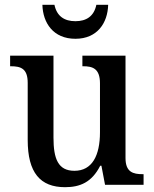

<svg xmlns="http://www.w3.org/2000/svg" viewBox="-20 -767 639 797"><path d="M293 -606C384 -606 427 -672 429 -747H380C370 -699 338 -679 293 -679C248 -679 216 -699 206 -747H156C158 -672 201 -606 293 -606ZM250 10C312 10 361 -10 396 -79H401L416 0H576V-44H572C533 -44 501 -52 501 -111V-536H322V-492H325C364 -492 395 -483 395 -421V-218C395 -122 363 -58 289 -58C221 -58 202 -108 202 -196V-536H22V-492H25C67 -492 95 -482 95 -423V-186C95 -50 147 10 250 10Z"/></svg>

Font: Noto Serif Ethiopic SemiCondensed Medium
Style: Regular
Weight: 500
Width: 4
Designer: Monotype Design Team
Foundry: Monotype Imaging Inc.
Version: Version 2.102